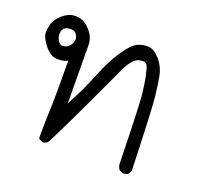

<svg xmlns="http://www.w3.org/2000/svg" viewBox="-84 -340 667 624"><g transform="rotate(20 250.0 -28.0)"><path d="M395.5 185.5 383.8 179.7Q378.9 172.9 377 164.1Q372.1 -43 368.2 -77.6Q364.3 -112.3 359.4 -136.2Q354.5 -160.2 349.1 -171.4Q343.8 -182.6 321.3 -177.7Q298.8 -172.9 276.4 -124Q253.9 -75.2 215.8 6.3Q177.7 87.9 136.7 169.9Q123 188.5 102.5 171.9Q102.5 111.3 104.5 69.8Q106.4 28.3 105.5 -97.7Q89.8 -88.9 67.4 -90.3Q44.9 -91.8 24.9 -117.2Q4.9 -142.6 5.4 -160.2Q5.9 -177.7 10.7 -191.4Q15.6 -205.1 27.3 -217.3Q39.1 -229.5 54.2 -236.8Q69.3 -244.1 89.8 -241.2Q110.4 -238.3 129.9 -216.8Q149.4 -195.3 149.9 -168Q150.4 -140.6 151.4 33.2Q182.6 -23.4 206.1 -82Q229.5 -140.6 254.4 -177.2Q279.3 -213.9 298.8 -222.7Q318.4 -231.4 337.9 -229Q357.4 -226.6 376.5 -203.6Q395.5 -180.7 400.9 -151.4Q406.2 -122.1 410.6 -81.5Q415 -41 421.9 168.9L416 179.7Q408.2 186.5 395.5 185.5ZM94.7 -147.5Q102.5 -157.2 104 -167.5Q105.5 -177.7 97.7 -188.5Q89.8 -199.2 70.8 -196.3Q51.8 -193.4 49.3 -176.8Q46.9 -160.2 55.2 -147Q63.5 -133.8 76.2 -136.7Q88.9 -139.6 94.7 -147.5Z"/></g></svg>

Font: JasonHandwriting1
Style: Regular
Weight: 400
Version: Version 1.48.20